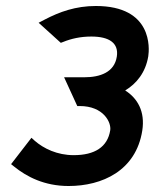

<svg xmlns="http://www.w3.org/2000/svg" viewBox="-20 -610 517 641"><path d="M27 -54C69 -20 128 11 209 11C321 11 434 -40 455 -174C465 -238 439 -282 398 -308C436 -331 466 -368 475 -422C479 -448 490 -590 300 -590C232 -590 178 -570 130 -545L109 -534L183 -467L191 -470C218 -481 249 -488 285 -488C345 -488 377 -466 370 -421C362 -369 315 -352 261 -352H194L238 -256H246C326 -256 352 -201 348 -175C339 -119 296 -92 226 -92C171 -92 126 -114 96 -140L85 -150L17 -62Z"/></svg>

Font: Charger Pro
Style: BlkObl
Weight: 900
Designer: Jasper
Foundry: Cannot Into Space Fonts
Version: Version 1.09